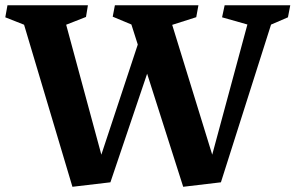

<svg xmlns="http://www.w3.org/2000/svg" viewBox="-27 -696 1128 733"><path d="M1081.1 -675.8 1072.3 -629.9 1007.8 -602.1 816.4 0 672.4 17.1 534.7 -414.6 394.5 0 249.5 17.1 64.9 -601.6 -6.8 -629.9 1.5 -675.8H308.6L301.3 -631.3L225.6 -601.6L359.9 -105.5L499 -525.9L474.6 -602.5L403.3 -632.3L411.6 -675.8H730.5L722.2 -630.4L630.4 -601.1L783.2 -105.5L917.5 -602.5L820.8 -629.9L830.6 -675.8Z"/></svg>

Font: Vesper Libre
Style: Bold
Weight: 700
Designer: Robert Keller & Kimya Gandhi
Foundry: Mota Italic
Version: Version 1.058